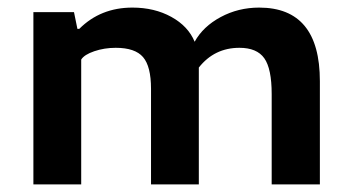

<svg xmlns="http://www.w3.org/2000/svg" viewBox="-20 -486 926 506"><path d="M189 -410Q245 -466 329 -466Q387 -466 431.5 -441.5Q476 -417 493 -376Q515 -416 561.5 -441Q608 -466 663 -466Q823 -466 823 -272V0H696V-238Q696 -305 676.5 -332.5Q657 -360 611 -360Q545 -360 504 -308V0H378V-252Q378 -311 357 -335.5Q336 -360 285 -360Q255 -360 228.5 -351Q202 -342 194 -329V0H68V-454H175L184 -410Z"/></svg>

Font: Tajawal
Style: Bold
Weight: 700
Designer: Boutros Fonts
Foundry: Created by Boutros International 2017
Version: Version 1.700